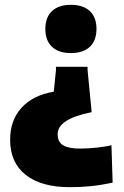

<svg xmlns="http://www.w3.org/2000/svg" viewBox="-20 -568 513 796"><path d="M343 -278 360 -103Q219 -75 219 -12Q219 21 242 34.5Q265 48 312 48Q328 48 346 47Q364 46 381.5 44Q399 42 415 39.5Q431 37 442 34L447 189Q402 199 359.5 203.5Q317 208 270 208Q151 208 86.5 157Q22 106 22 11Q22 -69 69 -121Q116 -173 203 -188L212 -277V-291H343ZM274 -548Q325 -548 352.5 -522Q380 -496 380 -448Q380 -400 352.5 -374Q325 -348 274 -348Q223 -348 195.5 -374Q168 -400 168 -448Q168 -496 195.5 -522Q223 -548 274 -548Z"/></svg>

Font: Encode Sans Narrow
Style: Black
Weight: 900
Designer: Pablo Impallari, Andres Torresi
Foundry: Pablo Impallari, Andres Torresi
Version: Version 1.000; ttfautohint (v1.00) -l 8 -r 50 -G 200 -x 14 -